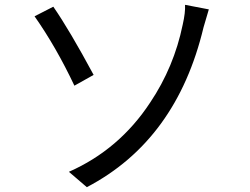

<svg xmlns="http://www.w3.org/2000/svg" viewBox="-20 -753 1040 800"><path d="M267.1 -37.1Q477.1 -129.9 606 -326.2Q705.1 -474.1 741.2 -649.9Q752.9 -701.2 751 -732.9L850.1 -713.9L828.1 -639.2Q715.8 -168.9 341.8 26.9ZM202.1 -725.1Q270 -627 370.1 -440.9L290 -396Q213.9 -557.1 124 -685.1Z"/></svg>

Font: Black Ops One [rus by aLiNcE]
Style: Regular
Weight: 400
Designer: James Grieshaber
Foundry: James Grieshaber
Version: Version 1.002;May 25, 2024;FontCreator 13.0.0.2680 64-bit